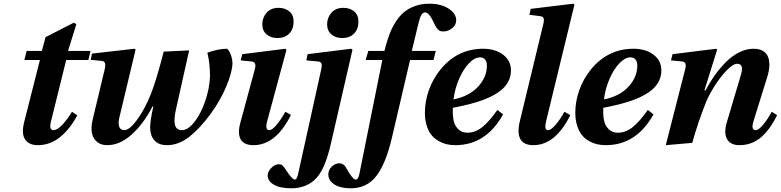

<svg xmlns="http://www.w3.org/2000/svg" viewBox="-20 -762 4165 1024"><path d="M108.9 -110.8 192.9 -441.9H109.9L122.1 -490.2H203.1L223.1 -564L374 -641.1L387.2 -632.8L342.8 -490.2H462.9L451.2 -441.9H333L251 -110.8Q241.2 -67.9 265.1 -67.9Q285.2 -67.9 312 -96.2Q338.9 -124.5 363.8 -166L392.1 -147Q353.5 -73.7 300.3 -30.8Q247.1 12.2 181.2 12.2Q134.8 12.2 114 -18.3Q93.3 -48.8 108.9 -110.8Z M463.9 -442.9 470.7 -476.1 697.8 -502 703.1 -497.1 617.7 -140.1Q610.8 -113.3 613.3 -97.2Q615.7 -81.1 623.3 -74.5Q630.9 -67.9 643.1 -67.9Q678.7 -67.9 734.9 -159.2Q772 -220.2 798.1 -296.9Q824.2 -373.5 853 -486.8L988.8 -493.2L919.9 -185.1Q905.8 -126 912.8 -96.9Q919.9 -67.9 950.7 -67.9Q981.9 -67.9 1015.9 -110.1Q1049.8 -152.3 1073.5 -220Q1097.2 -287.6 1100.1 -355Q1100.1 -424.3 1085.9 -481Q1145 -502 1189 -502Q1193.4 -502 1200.4 -491.7Q1207.5 -481.4 1213.6 -462.6Q1219.7 -443.8 1219.7 -424.8Q1218.8 -377.9 1188 -303.7Q1157.2 -229.5 1106 -158.2Q1048.8 -79.6 991 -33.7Q933.1 12.2 871.1 12.2Q825.7 12.2 803.2 -13.7Q780.8 -39.6 780.8 -81.1Q780.8 -118.7 797.9 -194.8H793.9Q744.6 -100.1 681.6 -43.9Q618.7 12.2 551.8 12.2Q504.4 12.2 481.4 -23.9Q458.5 -60.1 475.1 -127.9L538.1 -391.1Q543.5 -414.1 540 -424.8Q536.6 -435.5 522.9 -437Z M1261.7 -106.9 1338.9 -392.1Q1344.2 -412.1 1340.3 -422.4Q1336.4 -432.6 1321.8 -434.1L1263.7 -439.9L1272 -473.1L1502 -502L1507.8 -496.1L1404.8 -115.2Q1392.1 -67.9 1416 -67.9Q1431.6 -67.9 1456.1 -97.4Q1480.5 -127 1502 -166L1531.7 -148.9Q1451.2 12.2 1332 12.2Q1281.7 12.2 1263.9 -18.3Q1246.1 -48.8 1261.7 -106.9ZM1378.9 -631.8Q1378.9 -667.5 1401.6 -693.8Q1424.3 -720.2 1465.8 -720.2Q1500.5 -720.2 1523.2 -701.2Q1545.9 -682.1 1545.9 -647Q1545.9 -606 1522.2 -582.5Q1498.5 -559.1 1460 -559.1Q1423.8 -559.1 1401.4 -578.9Q1378.9 -598.6 1378.9 -631.8Z M1407.7 173.8Q1407.7 153.3 1427 133.5Q1446.3 113.8 1467.8 113.8Q1474.6 113.8 1480 116.2Q1485.4 118.7 1491.2 125.5Q1497.1 132.3 1498.8 134.8Q1500.5 137.2 1506.8 147Q1538.6 195.8 1551.8 195.8Q1558.1 195.8 1562.3 188.7Q1566.4 181.6 1570.8 162.1L1692.9 -391.1Q1697.8 -411.1 1694.6 -421.9Q1691.4 -432.6 1677.7 -434.1L1613.8 -439.9L1620.6 -473.1L1852.5 -502L1859.9 -497.1L1744.6 4.9Q1727.5 78.6 1706.3 126.2Q1685.1 173.8 1653.8 201.2Q1604.5 242.2 1533.7 242.2Q1472.7 242.2 1440.2 222.7Q1407.7 203.1 1407.7 173.8ZM1724.6 -631.8Q1724.6 -667.5 1747.3 -693.8Q1770 -720.2 1811.5 -720.2Q1846.2 -720.2 1868.9 -701.2Q1891.6 -682.1 1891.6 -647Q1891.6 -606 1867.9 -582.5Q1844.2 -559.1 1805.7 -559.1Q1769.5 -559.1 1747.1 -578.9Q1724.6 -598.6 1724.6 -631.8Z M1731 168Q1731 144.5 1749 126.7Q1767.1 108.9 1791 108.9Q1801.3 108.9 1809.3 114.5Q1817.4 120.1 1820.6 124.5Q1823.7 128.9 1830.1 140.1Q1861.8 195.8 1877 195.8Q1890.1 195.8 1896 168.9L2019 -441.9H1930.2L1944.3 -490.2H2030.3L2037.1 -516.1Q2047.4 -553.7 2059.1 -584.2Q2070.8 -614.7 2090.3 -645.3Q2109.9 -675.8 2133.8 -696.3Q2157.7 -716.8 2192.6 -729.5Q2227.5 -742.2 2270 -742.2Q2332.5 -742.2 2372.8 -715.8Q2413.1 -689.5 2413.1 -653.8Q2413.1 -628.4 2391.1 -611.3Q2369.1 -594.2 2344.2 -594.2Q2327.6 -594.2 2318.4 -602.1Q2309.1 -609.9 2302.2 -624Q2282.7 -666 2270.8 -680.9Q2258.8 -695.8 2247.1 -695.8Q2235.4 -695.8 2227.1 -681.9Q2218.8 -668 2211.4 -636.2L2176.3 -490.2H2304.2L2292 -441.9H2167L2070.3 -27.8Q2037.6 111.3 1987.1 176.8Q1936.5 242.2 1851.1 242.2Q1794.9 242.2 1762.9 221.4Q1731 200.7 1731 168Z M2398.9 -231.9Q2482.4 -248.5 2529.5 -299.6Q2576.7 -350.6 2576.7 -412.1Q2576.7 -433.1 2567.1 -444.6Q2557.6 -456.1 2540 -456.1Q2511.2 -456.1 2481 -424.3Q2450.7 -392.6 2428.2 -340.6Q2405.8 -288.6 2398.9 -231.9ZM2246.1 -161.1Q2246.1 -220.2 2266.6 -279.3Q2287.1 -338.4 2326.7 -388.2Q2417.5 -502 2556.6 -502Q2621.6 -502 2663.3 -470.2Q2705.1 -438.5 2705.1 -386.2Q2705.1 -329.1 2658.7 -286.1Q2624 -255.4 2563 -231.4Q2502 -207.5 2395 -187V-163.1Q2395 -133.8 2401.6 -110.6Q2408.2 -87.4 2426.5 -70.8Q2444.8 -54.2 2472.7 -54.2Q2515.1 -54.2 2552.5 -84.2Q2589.8 -114.3 2632.8 -175.8L2663.1 -151.9Q2571.8 12.2 2408.7 12.2Q2385.7 12.2 2364.3 7.6Q2342.8 2.9 2320.6 -9.3Q2298.3 -21.5 2282.5 -40.3Q2266.6 -59.1 2256.3 -90.1Q2246.1 -121.1 2246.1 -161.1Z M2752.4 -115.2 2877.4 -632.8Q2882.8 -654.3 2879.2 -664.3Q2875.5 -674.3 2861.3 -675.8L2803.2 -683.1L2810.5 -714.8L3037.6 -742.2L3043.5 -736.8L2892.6 -115.2Q2887.2 -95.2 2888.9 -81.5Q2890.6 -67.9 2903.3 -67.9Q2918.9 -67.9 2944.1 -97.4Q2969.2 -127 2990.2 -166L3021.5 -147.9Q2942.4 12.2 2824.2 12.2Q2773.4 12.2 2755.4 -20.3Q2737.3 -52.7 2752.4 -115.2Z M3201.2 -231.9Q3284.7 -248.5 3331.8 -299.6Q3378.9 -350.6 3378.9 -412.1Q3378.9 -433.1 3369.4 -444.6Q3359.9 -456.1 3342.3 -456.1Q3313.5 -456.1 3283.2 -424.3Q3252.9 -392.6 3230.5 -340.6Q3208 -288.6 3201.2 -231.9ZM3048.3 -161.1Q3048.3 -220.2 3068.8 -279.3Q3089.4 -338.4 3128.9 -388.2Q3219.7 -502 3358.9 -502Q3423.8 -502 3465.6 -470.2Q3507.3 -438.5 3507.3 -386.2Q3507.3 -329.1 3460.9 -286.1Q3426.3 -255.4 3365.2 -231.4Q3304.2 -207.5 3197.3 -187V-163.1Q3197.3 -133.8 3203.9 -110.6Q3210.4 -87.4 3228.8 -70.8Q3247.1 -54.2 3274.9 -54.2Q3317.4 -54.2 3354.7 -84.2Q3392.1 -114.3 3435.1 -175.8L3465.3 -151.9Q3374 12.2 3210.9 12.2Q3188 12.2 3166.5 7.6Q3145 2.9 3122.8 -9.3Q3100.6 -21.5 3084.7 -40.3Q3068.8 -59.1 3058.6 -90.1Q3048.3 -121.1 3048.3 -161.1Z M3530.8 12.2 3633.8 -391.1Q3645.5 -431.2 3618.7 -434.1L3558.6 -439.9L3566.9 -473.1L3799.8 -502L3804.7 -497.1L3736.8 -279.8H3742.7Q3767.1 -325.7 3794.7 -364Q3822.3 -402.3 3854.7 -434.1Q3887.2 -465.8 3924.3 -483.9Q3961.4 -502 3998.5 -502Q4029.3 -502 4048.8 -490.5Q4068.4 -479 4076.2 -458.7Q4084 -438.5 4083.3 -413.1Q4082.5 -387.7 4073.7 -356.9L3998.5 -115.2Q3984.4 -67.9 4009.8 -67.9Q4026.4 -67.9 4050.8 -97.7Q4075.2 -127.4 4095.7 -166L4124.5 -147.9Q4107.9 -113.8 4089.6 -87.2Q4071.3 -60.5 4046.9 -36.9Q4022.5 -13.2 3991.2 -0.5Q3960 12.2 3923.8 12.2Q3877 12.2 3858.2 -19Q3839.4 -50.3 3855.5 -106.9L3931.6 -362.8Q3949.2 -421.9 3911.6 -421.9Q3889.2 -421.9 3854 -385Q3818.8 -348.1 3789.1 -300Q3759.3 -252 3743.7 -212.9Q3702.6 -109.4 3671.9 0Z"/></svg>

Font: Linguistics Pro
Style: Bold Italic
Weight: 700
Italic angle: -12°
Designer: Stefan Peev, Context Ltd
Foundry: Stefan Peev, Context Ltd
Version: Version 001.000